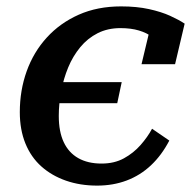

<svg xmlns="http://www.w3.org/2000/svg" viewBox="-20 -568 607 601"><path d="M97 -245 111 -311H361L347 -245ZM298 -56Q338 -56 368 -72.5Q398 -89 420 -114Q442 -139 456 -165L510 -128Q486 -82 452.5 -50.5Q419 -19 376.5 -3Q334 13 284 13Q231 13 186.5 -2.5Q142 -18 109.5 -47Q77 -76 59.5 -119Q42 -162 42 -217Q42 -285 63.5 -345Q85 -405 126.5 -450.5Q168 -496 226.5 -522Q285 -548 359 -548Q408 -548 446.5 -539.5Q485 -531 512.5 -518.5Q540 -506 558 -494L528 -367H423L450 -480Q462 -479 470.5 -472Q479 -465 483.5 -456Q488 -447 488.5 -438Q489 -429 485 -422Q475 -438 457.5 -451.5Q440 -465 415 -472.5Q390 -480 357 -480Q317 -480 285.5 -464Q254 -448 231 -420Q208 -392 193.5 -357Q179 -322 171.5 -282.5Q164 -243 164 -205Q164 -156 179.5 -123Q195 -90 225 -73Q255 -56 298 -56Z"/></svg>

Font: Roboto Serif Medium
Style: Italic
Weight: 500
Italic angle: -10°
Designer: Greg Gazdowicz
Foundry: Commercial Type
Version: Version 1.008